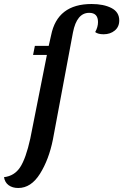

<svg xmlns="http://www.w3.org/2000/svg" viewBox="-125 -740 615 958"><path d="M-105 144Q-53 138 -24.5 94.5Q4 51 26 -48L109 -466H40L49 -511H118L130 -564Q161 -720 332 -720Q392 -720 431 -700Q470 -680 470 -638Q470 -606 447.5 -587.5Q425 -569 392 -569Q364 -569 350 -580Q364 -605 364 -630Q364 -676 320 -676Q258 -676 239 -578L139 -44Q119 56 74.5 127Q30 198 -34 198Q-63 198 -82 184Q-101 170 -105 144Z"/></svg>

Font: Sansita SW
Style: Italic
Weight: 400
Italic angle: -11°
Designer: Pablo Cosgaya
Foundry: Omnibus-Type
Version: Version 1.000